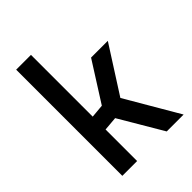

<svg xmlns="http://www.w3.org/2000/svg" viewBox="-207 -809 908 908"><g transform="rotate(-45 247.0 -355.0)"><path d="M167 0H68V-710H167V-297L234 -303L359 -500H471L322 -267L478 0H365L237 -217L167 -211Z"/></g></svg>

Font: TitilliumText
Style: Medium
Weight: 500
Designer: Accademia di Belle Arti di Urbino and others
Foundry: Accademia di Belle Arti di Urbino and others.
Version: Version 60.001